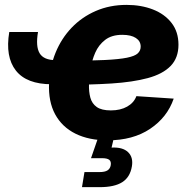

<svg xmlns="http://www.w3.org/2000/svg" viewBox="-20 -565 781 789"><path d="M192.4 -218.8Q89.4 -218.8 45.2 -275.1Q1 -331.5 18.1 -433.6H136.2Q126 -374.5 142.8 -346.2Q159.7 -317.9 209 -317.9ZM422.4 11.7Q345.7 11.7 290.3 -15.6Q234.9 -43 206.5 -95.5Q178.2 -147.9 181.6 -223.1Q184.6 -290.5 208.5 -348.9Q232.4 -407.2 274.4 -451.2Q316.4 -495.1 373.8 -520Q431.2 -544.9 500 -544.9Q560.1 -544.9 608.4 -526.1Q656.7 -507.3 685.1 -470.7Q713.4 -434.1 713.4 -381.3Q713.4 -327.1 681.2 -293.9Q648.9 -260.7 587.4 -244.1Q525.9 -227.5 438.2 -221.9Q350.6 -216.3 239.3 -216.3L255.9 -315.4Q351.1 -315.4 410.4 -318.4Q469.7 -321.3 502 -327.9Q534.2 -334.5 546.1 -345.7Q558.1 -356.9 558.1 -373.5Q558.1 -396 538.3 -408.9Q518.6 -421.9 482.4 -421.9Q439 -421.9 412.1 -401.1Q385.3 -380.4 371.3 -348.4Q357.4 -316.4 352.1 -281.7Q346.7 -247.1 345.7 -218.8Q344.7 -188 351.3 -163.6Q357.9 -139.2 377.7 -125.2Q397.5 -111.3 435.5 -111.3Q475.1 -111.3 502.7 -127Q530.3 -142.6 540.5 -169.9L693.8 -159.7Q667.5 -83 596.9 -35.6Q526.4 11.7 422.4 11.7ZM316.9 204.1 327.1 142.1H389.2Q410.6 142.1 421.6 135.3Q432.6 128.4 435.1 113.8Q437.5 98.6 429 91.8Q420.4 85 398.9 85H354L390.6 -20.5H451.7L448.2 0L438.5 41.5Q484.4 39.1 506.3 60.3Q528.3 81.5 522 118.7Q514.6 163.1 482.4 183.6Q450.2 204.1 389.6 204.1Z"/></svg>

Font: Inter 20pt ExtraBold
Style: Italic
Weight: 800
Italic angle: -9.3988°
Version: Version 4.001;git-66647c0bb